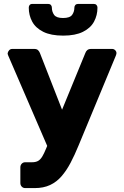

<svg xmlns="http://www.w3.org/2000/svg" viewBox="-20 -770 633 981"><path d="M109 191Q98 191 91 183.5Q84 176 84 165V85Q84 74 91 66.5Q98 59 109 59H144Q162 59 174 52.5Q186 46 195.5 30.5Q205 15 216 -12L416 -499Q419 -508 426 -514Q433 -520 446 -520H553Q562 -520 568.5 -513.5Q575 -507 575 -499Q575 -497 574.5 -494Q574 -491 572 -486L382 -28Q362 21 341 61Q320 101 294.5 130.5Q269 160 235.5 175.5Q202 191 158 191ZM227 -11 22 -486Q19 -493 19 -498Q21 -507 27 -513.5Q33 -520 43 -520H155Q168 -520 174.5 -513.5Q181 -507 184 -499L327 -133ZM303 -588Q240 -588 201 -607.5Q162 -627 144.5 -659.5Q127 -692 127 -731Q127 -739 131.5 -744.5Q136 -750 146 -750H226Q235 -750 240 -744.5Q245 -739 245 -731Q245 -710 256.5 -694Q268 -678 302 -678Q337 -678 348.5 -694Q360 -710 360 -731Q360 -739 365 -744.5Q370 -750 379 -750H459Q468 -750 473 -744.5Q478 -739 478 -731Q478 -692 460.5 -659.5Q443 -627 404 -607.5Q365 -588 303 -588Z"/></svg>

Font: Rubik
Style: Bold
Weight: 700
Designer: Hubert and Fischer
Foundry: Hubert and Fischer
Version: Version 2.300;gftools[0.9.30]